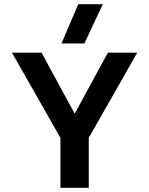

<svg xmlns="http://www.w3.org/2000/svg" viewBox="-20 -895 711 915"><path d="M273 -688H382L470 -875H353ZM268 0H403V-238L634 -644H494L336 -353L178 -644H37L268 -238Z"/></svg>

Font: Kanit Medium
Style: Regular
Weight: 500
Designer: Katatrad Team
Foundry: CadsonDemak
Version: Version 1.000;PS 001.000;hotconv 1.0.88;makeotf.lib2.5.64775